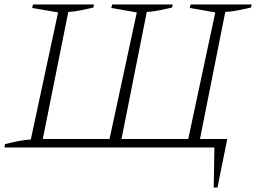

<svg xmlns="http://www.w3.org/2000/svg" viewBox="-22 -665 1155 866"><path d="M-2 0 1 -15Q32 -23 60.5 -28.5Q89 -34 117 -36L240 -609L123 -629L127 -645H402L399 -631Q373 -625 345 -619Q317 -613 286 -611L171 -38H472L595 -609L480 -629L484 -645H757L754 -631Q727 -625 699 -619Q671 -613 640 -611L526 -38H827L949 -609L834 -629L838 -645H1113L1110 -631Q1083 -625 1054.5 -619Q1026 -613 994 -611L880 -38H1003L959 181H942L945 0Z"/></svg>

Font: Piazzolla SC ExtraLight
Style: Italic
Weight: 200
Italic angle: -11.3°
Designer: Juan Pablo del Peral
Foundry: Huerta Tipografica
Version: Version 1.330